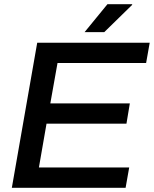

<svg xmlns="http://www.w3.org/2000/svg" viewBox="-20 -888 728 908"><path d="M36 0 156 -686H688L671 -590H252L218 -399H594L578 -303H200L164 -96H591L574 0ZM380 -736 488 -868H605V-865L473 -736Z"/></svg>

Font: Archivo SemiBold Medium
Style: Italic
Weight: 500
Italic angle: -10°
Version: Version 2.001